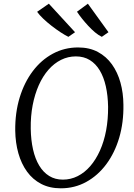

<svg xmlns="http://www.w3.org/2000/svg" viewBox="-20 -1010 725 1040"><path d="M309.5 10Q249 10 203.2 -13.8Q157.5 -37.5 126.5 -80.2Q95.5 -123 79.5 -179.8Q63.5 -236.5 62.5 -302.5Q61.5 -399.5 86.5 -481.5Q111.5 -563.5 157.5 -624.5Q203.5 -685.5 266.2 -719.2Q329 -753 403 -753Q464.5 -753 510.2 -728.5Q556 -704 586.5 -661.2Q617 -618.5 632.5 -562.5Q648 -506.5 648.5 -442.5Q650 -346.5 625.8 -264.2Q601.5 -182 555.8 -120.5Q510 -59 447.2 -24.5Q384.5 10 309.5 10ZM320.5 -37Q363 -37 400.8 -56Q438.5 -75 469 -110.2Q499.5 -145.5 521.5 -194.5Q543.5 -243.5 554.8 -303.5Q566 -363.5 565.5 -431.5Q564.5 -492.5 553.2 -542.5Q542 -592.5 520.2 -628.8Q498.5 -665 466.2 -684.8Q434 -704.5 391 -704.5Q348.5 -704.5 310.8 -685.8Q273 -667 242.5 -632.2Q212 -597.5 190.2 -548.8Q168.5 -500 157 -440.5Q145.5 -381 146.5 -312.5Q147.5 -251 159 -200.2Q170.5 -149.5 192.5 -113Q214.5 -76.5 246.5 -56.8Q278.5 -37 320.5 -37ZM567.5 -835.5 531.5 -810.5Q513 -819.5 494.2 -835.2Q475.5 -851 457.8 -870.2Q440 -889.5 424.2 -909.2Q408.5 -929 397 -946.5L456 -990ZM386.5 -835.5 350.5 -810.5Q332 -819.5 308 -835.2Q284 -851 259.5 -870Q235 -889 214 -909Q193 -929 181 -946L244.5 -990Z"/></svg>

Font: Merriweather 24pt Light
Style: Italic
Weight: 300
Italic angle: -7.8°
Version: Version 2.101